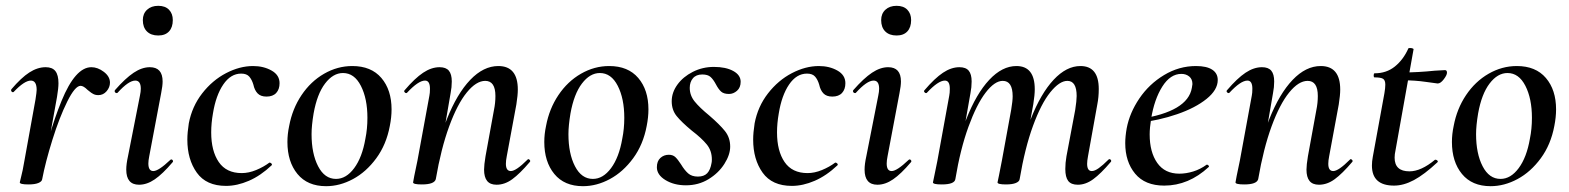

<svg xmlns="http://www.w3.org/2000/svg" viewBox="-20 -626 5392 660"><path d="M294 -395Q316 -395 337 -379Q358 -363 358 -342Q358 -326 346.5 -312.5Q335 -299 318 -299Q308 -299 300.5 -303Q293 -307 288 -311.5Q283 -316 281 -317Q267 -331 257 -331Q238 -331 211 -276.5Q184 -222 160 -145Q136 -68 125 -10L115 -11Q144 -163 191.5 -279Q239 -395 294 -395ZM48 1 53 -20Q55 -28 58 -41.5Q61 -55 64 -74L102 -284Q106 -310 106 -317Q106 -349 86 -349Q64 -349 27 -310Q26 -309 24 -309Q21 -309 19 -312.5Q17 -316 19 -319Q53 -359 81 -377Q109 -395 137 -395Q160 -395 170.5 -381.5Q181 -368 181 -340Q181 -323 176 -293L125 -10Q124 -2 112 3Q100 8 78 8Q48 8 48 1Z M414 -43Q414 -62 420 -89L461 -297Q464 -311 464 -321Q464 -349 445 -349Q422 -349 384 -307Q383 -306 381 -306Q377 -306 375 -309.5Q373 -313 375 -316Q411 -357 439.5 -376Q468 -395 495 -395Q539 -395 539 -346Q539 -331 534 -306L493 -89Q490 -74 490 -64Q490 -38 507 -38Q525 -38 565 -76Q567 -78 569 -78Q572 -78 574 -74.5Q576 -71 573 -68Q539 -28 512 -9.5Q485 9 458 9Q414 9 414 -43ZM471 -557Q471 -579 485.5 -592.5Q500 -606 524 -606Q548 -606 561 -592.5Q574 -579 574 -557Q574 -532 561 -518Q548 -504 524 -504Q499 -504 485 -518Q471 -532 471 -557Z M624 -146Q624 -170 629 -202Q640 -260 675 -305Q710 -350 757 -374.5Q804 -399 850 -399Q886 -399 913.5 -383.5Q941 -368 941 -340Q941 -319 929.5 -306.5Q918 -294 896 -294Q876 -294 865.5 -305Q855 -316 851 -335Q846 -352 837 -362.5Q828 -373 809 -373Q773 -373 747.5 -335.5Q722 -298 712 -236Q706 -202 706 -171Q706 -107 732 -69Q758 -31 811 -31Q835 -31 860.5 -41.5Q886 -52 906 -67H907Q910 -67 913 -64Q916 -61 914 -58Q876 -22 835.5 -4.5Q795 13 757 13Q689 13 656.5 -32.5Q624 -78 624 -146Z M968 -138Q968 -165 974 -193Q985 -252 1016.5 -299Q1048 -346 1094 -372.5Q1140 -399 1191 -399Q1256 -399 1291 -358Q1326 -317 1326 -250Q1326 -223 1320 -193Q1308 -129 1273.5 -82Q1239 -35 1193.5 -10.5Q1148 14 1101 14Q1037 14 1002.5 -28Q968 -70 968 -138ZM1236 -149Q1243 -183 1243 -221Q1243 -287 1220.5 -331Q1198 -375 1159 -375Q1125 -375 1097.5 -339Q1070 -303 1058 -236Q1051 -194 1051 -165Q1051 -98 1073.5 -54.5Q1096 -11 1135 -11Q1170 -11 1197.5 -48Q1225 -85 1236 -149Z M1644 -43Q1644 -59 1649 -89L1678 -248Q1683 -272 1683 -296Q1683 -348 1648 -348Q1617 -348 1584.5 -308Q1552 -268 1524 -191.5Q1496 -115 1478 -10L1462 -11Q1481 -128 1516 -216Q1551 -304 1596.5 -351.5Q1642 -399 1693 -399Q1760 -399 1760 -318Q1760 -299 1755 -267L1722 -89Q1719 -74 1719 -63Q1719 -38 1736 -38Q1754 -38 1793 -77Q1795 -79 1796 -79Q1799 -79 1801.5 -75.5Q1804 -72 1801 -69Q1767 -29 1741 -10Q1715 9 1687 9Q1665 9 1654.5 -4Q1644 -17 1644 -43ZM1400 1 1404 -21Q1414 -68 1415 -74L1456 -297Q1458 -306 1458 -321Q1458 -349 1441 -349Q1418 -349 1379 -307Q1378 -306 1376 -306Q1373 -306 1370.5 -309.5Q1368 -313 1371 -316Q1406 -357 1434.5 -376Q1463 -395 1491 -395Q1513 -395 1523 -383Q1533 -371 1533 -346Q1533 -326 1529 -306L1478 -10Q1473 8 1430 8Q1400 8 1400 1Z M1851 -138Q1851 -165 1857 -193Q1868 -252 1899.5 -299Q1931 -346 1977 -372.5Q2023 -399 2074 -399Q2139 -399 2174 -358Q2209 -317 2209 -250Q2209 -223 2203 -193Q2191 -129 2156.5 -82Q2122 -35 2076.5 -10.5Q2031 14 1984 14Q1920 14 1885.5 -28Q1851 -70 1851 -138ZM2119 -149Q2126 -183 2126 -221Q2126 -287 2103.5 -331Q2081 -375 2042 -375Q2008 -375 1980.5 -339Q1953 -303 1941 -236Q1934 -194 1934 -165Q1934 -98 1956.5 -54.5Q1979 -11 2018 -11Q2053 -11 2080.5 -48Q2108 -85 2119 -149Z M2238 -51Q2238 -72 2250 -83Q2262 -94 2279 -94Q2293 -94 2301.5 -86Q2310 -78 2321 -61Q2333 -41 2345.5 -30Q2358 -19 2379 -19Q2400 -19 2411 -30.5Q2422 -42 2426 -66Q2427 -70 2427 -78Q2427 -108 2409.5 -129.5Q2392 -151 2358 -177Q2323 -206 2306 -227Q2289 -248 2289 -278Q2289 -308 2308.5 -335Q2328 -362 2361.5 -379Q2395 -396 2434 -396Q2475 -396 2500.5 -382Q2526 -368 2526 -345Q2526 -325 2513.5 -314Q2501 -303 2486 -303Q2468 -303 2459 -311Q2450 -319 2441 -336Q2432 -353 2422.5 -361.5Q2413 -370 2394 -370Q2373 -370 2362 -357Q2351 -344 2351 -324Q2351 -298 2368 -277Q2385 -256 2418 -229Q2454 -198 2472 -175.5Q2490 -153 2490 -122Q2490 -94 2470 -62.5Q2450 -31 2415.5 -10Q2381 11 2338 11Q2297 11 2267.5 -7Q2238 -25 2238 -51Z M2569 -146Q2569 -170 2574 -202Q2585 -260 2620 -305Q2655 -350 2702 -374.5Q2749 -399 2795 -399Q2831 -399 2858.5 -383.5Q2886 -368 2886 -340Q2886 -319 2874.5 -306.5Q2863 -294 2841 -294Q2821 -294 2810.5 -305Q2800 -316 2796 -335Q2791 -352 2782 -362.5Q2773 -373 2754 -373Q2718 -373 2692.5 -335.5Q2667 -298 2657 -236Q2651 -202 2651 -171Q2651 -107 2677 -69Q2703 -31 2756 -31Q2780 -31 2805.5 -41.5Q2831 -52 2851 -67H2852Q2855 -67 2858 -64Q2861 -61 2859 -58Q2821 -22 2780.5 -4.5Q2740 13 2702 13Q2634 13 2601.5 -32.5Q2569 -78 2569 -146Z M2952 -43Q2952 -62 2958 -89L2999 -297Q3002 -311 3002 -321Q3002 -349 2983 -349Q2960 -349 2922 -307Q2921 -306 2919 -306Q2915 -306 2913 -309.5Q2911 -313 2913 -316Q2949 -357 2977.5 -376Q3006 -395 3033 -395Q3077 -395 3077 -346Q3077 -331 3072 -306L3031 -89Q3028 -74 3028 -64Q3028 -38 3045 -38Q3063 -38 3103 -76Q3105 -78 3107 -78Q3110 -78 3112 -74.5Q3114 -71 3111 -68Q3077 -28 3050 -9.5Q3023 9 2996 9Q2952 9 2952 -43ZM3009 -557Q3009 -579 3023.5 -592.5Q3038 -606 3062 -606Q3086 -606 3099 -592.5Q3112 -579 3112 -557Q3112 -532 3099 -518Q3086 -504 3062 -504Q3037 -504 3023 -518Q3009 -532 3009 -557Z M3642 -45Q3642 -66 3646 -89L3676 -248Q3681 -280 3681 -296Q3681 -348 3649 -348Q3622 -348 3590.5 -309Q3559 -270 3531 -193.5Q3503 -117 3485 -10L3470 -11Q3489 -130 3523.5 -217.5Q3558 -305 3602 -352Q3646 -399 3694 -399Q3757 -399 3757 -320Q3757 -292 3752 -267L3720 -89Q3717 -73 3717 -63Q3717 -38 3733 -38Q3743 -38 3757 -48Q3771 -58 3790 -77Q3792 -79 3794 -79Q3797 -79 3799 -75.5Q3801 -72 3798 -69Q3764 -29 3738 -10Q3712 9 3685 9Q3662 9 3652 -4Q3642 -17 3642 -45ZM3187 1 3192 -23 3202 -72 3243 -297Q3245 -306 3245 -321Q3245 -349 3228 -349Q3205 -349 3166 -307Q3165 -306 3163 -306Q3160 -306 3157.5 -309.5Q3155 -313 3158 -316Q3193 -357 3221.5 -376Q3250 -395 3278 -395Q3300 -395 3310 -383Q3320 -371 3320 -346Q3320 -326 3316 -306L3264 -10Q3261 8 3217 8Q3187 8 3187 1ZM3409 1 3414 -23Q3423 -68 3424 -74L3456 -249Q3461 -279 3461 -295Q3461 -348 3427 -348Q3399 -348 3368 -307.5Q3337 -267 3309 -190Q3281 -113 3264 -10L3248 -11Q3267 -128 3301.5 -216Q3336 -304 3380.5 -351.5Q3425 -399 3474 -399Q3537 -399 3537 -319Q3537 -300 3532 -268L3485 -10Q3484 -2 3472 3Q3460 8 3438 8Q3409 8 3409 1Z M3848 -134Q3848 -157 3853 -185Q3863 -238 3896.5 -287.5Q3930 -337 3981.5 -368Q4033 -399 4091 -399Q4128 -399 4147 -386.5Q4166 -374 4166 -351Q4166 -317 4127.5 -286Q4089 -255 4026.5 -233.5Q3964 -212 3895 -204L3897 -217Q4063 -242 4077 -324Q4079 -334 4079 -337Q4079 -354 4068 -363Q4057 -372 4041 -372Q4003 -372 3975.5 -328.5Q3948 -285 3937 -218Q3932 -186 3932 -164Q3932 -103 3958 -66Q3984 -29 4034 -29Q4057 -29 4081.5 -36.5Q4106 -44 4128 -60H4129Q4132 -60 4134.5 -57Q4137 -54 4135 -52Q4066 12 3982 12Q3916 12 3882 -29Q3848 -70 3848 -134Z M4471 -43Q4471 -59 4476 -89L4505 -248Q4510 -272 4510 -296Q4510 -348 4475 -348Q4444 -348 4411.5 -308Q4379 -268 4351 -191.5Q4323 -115 4305 -10L4289 -11Q4308 -128 4343 -216Q4378 -304 4423.5 -351.5Q4469 -399 4520 -399Q4587 -399 4587 -318Q4587 -299 4582 -267L4549 -89Q4546 -74 4546 -63Q4546 -38 4563 -38Q4581 -38 4620 -77Q4622 -79 4623 -79Q4626 -79 4628.5 -75.5Q4631 -72 4628 -69Q4594 -29 4568 -10Q4542 9 4514 9Q4492 9 4481.5 -4Q4471 -17 4471 -43ZM4227 1 4231 -21Q4241 -68 4242 -74L4283 -297Q4285 -306 4285 -321Q4285 -349 4268 -349Q4245 -349 4206 -307Q4205 -306 4203 -306Q4200 -306 4197.5 -309.5Q4195 -313 4198 -316Q4233 -357 4261.5 -376Q4290 -395 4318 -395Q4340 -395 4350 -383Q4360 -371 4360 -346Q4360 -326 4356 -306L4305 -10Q4300 8 4257 8Q4227 8 4227 1Z M4696 -57Q4696 -71 4699 -87L4739 -306Q4742 -324 4742 -335Q4742 -350 4734.5 -355Q4727 -360 4705 -360Q4702 -360 4702 -366Q4702 -374 4705 -374Q4746 -374 4775 -397.5Q4804 -421 4821 -459Q4821 -461 4827 -461Q4832 -461 4836 -459.5Q4840 -458 4839 -456L4777 -109Q4774 -96 4774 -84Q4774 -37 4825 -37Q4865 -37 4913 -77H4914Q4918 -77 4921 -74Q4924 -71 4921 -68Q4876 -26 4840.5 -7Q4805 12 4772 12Q4696 12 4696 -57ZM4802 -350 4804 -377Q4854 -377 4912 -383L4947 -385Q4954 -385 4954 -376Q4954 -368 4943 -353.5Q4932 -339 4922 -339Q4919 -339 4881.5 -344.5Q4844 -350 4802 -350Z M4971 -138Q4971 -165 4977 -193Q4988 -252 5019.5 -299Q5051 -346 5097 -372.5Q5143 -399 5194 -399Q5259 -399 5294 -358Q5329 -317 5329 -250Q5329 -223 5323 -193Q5311 -129 5276.5 -82Q5242 -35 5196.5 -10.5Q5151 14 5104 14Q5040 14 5005.5 -28Q4971 -70 4971 -138ZM5239 -149Q5246 -183 5246 -221Q5246 -287 5223.5 -331Q5201 -375 5162 -375Q5128 -375 5100.5 -339Q5073 -303 5061 -236Q5054 -194 5054 -165Q5054 -98 5076.5 -54.5Q5099 -11 5138 -11Q5173 -11 5200.5 -48Q5228 -85 5239 -149Z"/></svg>

Font: Cormorant Infant SemiBold
Style: Italic
Weight: 600
Italic angle: -10°
Designer: Christian Thalmann (Catharsis Fonts)
Foundry: Catharsis Fonts
Version: Version 4.000